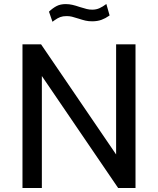

<svg xmlns="http://www.w3.org/2000/svg" viewBox="-20 -946 795 966"><path d="M661.8 -723V0H574.5L190.6 -563.5V0H93.1V-723H186.6L564.2 -168.8V-723ZM528.1 -866.1Q510.9 -853.8 490.6 -846.3Q470.2 -838.8 443.6 -838.8Q425.1 -838.8 410.3 -842.2Q395.5 -845.6 374.4 -852.5Q354.5 -859.1 342.1 -862Q329.8 -865 315 -865Q296.5 -865 283.2 -860.1Q269.8 -855.1 255.5 -844.8Q248 -840 244 -836.5L226.4 -887.4Q246.2 -906 265.2 -915.7Q284.2 -925.4 310.6 -925.4Q328.1 -925.4 344.4 -921.6Q360.8 -917.8 381.8 -910.6Q403.6 -903.8 416.6 -900.6Q429.7 -897.4 443.9 -897.4Q464.2 -897.4 480.5 -904.8Q496.8 -912.1 515.1 -925.9L531.4 -868.5Z"/></svg>

Font: Public Sans VF
Style: Regular
Weight: 400
Designer: Pablo Impallari, Rodrigo Fuenzalida (Modified by Dan O. Williams and USWDS)
Version: Version 1.003